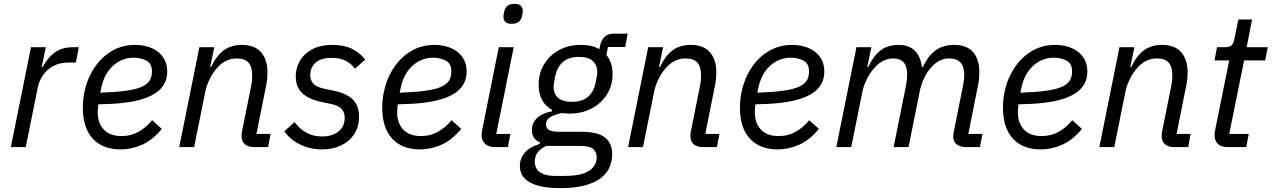

<svg xmlns="http://www.w3.org/2000/svg" viewBox="-20 -760 6570 992"><path d="M113 0H36L140 -516H217L195 -413H200Q214 -439 234 -462.5Q254 -486 283.5 -501Q313 -516 355 -516H387L372 -437H336Q289 -437 255.5 -419Q222 -401 202 -371.5Q182 -342 175 -307Z M603 12Q511 12 459.5 -43.5Q408 -99 408 -204Q408 -224 410 -244.5Q412 -265 416 -284Q430 -352 466 -407.5Q502 -463 556 -495.5Q610 -528 678 -528Q711 -528 741 -519.5Q771 -511 794 -494Q817 -477 830.5 -451Q844 -425 844 -390Q844 -356 830 -329Q816 -302 788 -282Q760 -262 717 -248.5Q674 -235 617 -228.5Q560 -222 488 -221Q487 -211 486 -199Q485 -187 485 -179Q485 -124 516.5 -90.5Q548 -57 608 -57Q657 -57 696.5 -79.5Q736 -102 766 -139L816 -94Q768 -36 713.5 -12Q659 12 603 12ZM670 -462Q630 -462 595.5 -443Q561 -424 537.5 -390Q514 -356 504 -310L498 -281Q581 -284 633.5 -291.5Q686 -299 714.5 -312.5Q743 -326 754 -345Q765 -364 765 -391Q765 -432 736 -447Q707 -462 670 -462Z M983 0H906L1010 -516H1087L1066 -414H1071Q1098 -472 1136 -500Q1174 -528 1229 -528Q1296 -528 1329 -490Q1362 -452 1362 -385Q1362 -371 1360.5 -354Q1359 -337 1355 -318L1305 -68H1378L1365 0H1292Q1264 0 1246 -14Q1228 -28 1228 -58Q1228 -63 1228.5 -67.5Q1229 -72 1230 -79L1278 -318Q1281 -333 1282 -347.5Q1283 -362 1283 -371Q1283 -415 1264 -436.5Q1245 -458 1204 -458Q1176 -458 1153 -448Q1130 -438 1109 -417Q1084 -392 1065.5 -355.5Q1047 -319 1041 -288Z M1644 12Q1585 12 1532.5 -12.5Q1480 -37 1449 -82L1502 -129Q1529 -93 1564 -74Q1599 -55 1644 -55Q1695 -55 1728 -80Q1761 -105 1761 -152Q1761 -178 1745.5 -196.5Q1730 -215 1685 -224L1646 -232Q1607 -240 1576 -255Q1545 -270 1526.5 -296.5Q1508 -323 1508 -365Q1508 -408 1529 -445Q1550 -482 1592.5 -505Q1635 -528 1699 -528Q1756 -528 1797 -508.5Q1838 -489 1867 -452L1814 -405Q1797 -429 1768 -445Q1739 -461 1693 -461Q1637 -461 1610 -436Q1583 -411 1583 -372Q1583 -345 1599 -327.5Q1615 -310 1658 -301L1697 -293Q1739 -285 1770 -269.5Q1801 -254 1818 -227Q1835 -200 1835 -157Q1835 -105 1810 -67Q1785 -29 1742 -8.5Q1699 12 1644 12Z M2150 12Q2058 12 2006.5 -43.5Q1955 -99 1955 -204Q1955 -224 1957 -244.5Q1959 -265 1963 -284Q1977 -352 2013 -407.5Q2049 -463 2103 -495.5Q2157 -528 2225 -528Q2258 -528 2288 -519.5Q2318 -511 2341 -494Q2364 -477 2377.5 -451Q2391 -425 2391 -390Q2391 -356 2377 -329Q2363 -302 2335 -282Q2307 -262 2264 -248.5Q2221 -235 2164 -228.5Q2107 -222 2035 -221Q2034 -211 2033 -199Q2032 -187 2032 -179Q2032 -124 2063.5 -90.5Q2095 -57 2155 -57Q2204 -57 2243.5 -79.5Q2283 -102 2313 -139L2363 -94Q2315 -36 2260.5 -12Q2206 12 2150 12ZM2217 -462Q2177 -462 2142.5 -443Q2108 -424 2084.5 -390Q2061 -356 2051 -310L2045 -281Q2128 -284 2180.5 -291.5Q2233 -299 2261.5 -312.5Q2290 -326 2301 -345Q2312 -364 2312 -391Q2312 -432 2283 -447Q2254 -462 2217 -462Z M2623 -637Q2600 -637 2590.5 -647.5Q2581 -658 2581 -672Q2581 -675 2581.5 -680.5Q2582 -686 2585 -700Q2589 -719 2601.5 -729.5Q2614 -740 2639 -740Q2662 -740 2671.5 -729.5Q2681 -719 2681 -705Q2681 -702 2680.5 -696.5Q2680 -691 2677 -677Q2673 -658 2660.5 -647.5Q2648 -637 2623 -637ZM2604 0H2538Q2503 0 2485.5 -17.5Q2468 -35 2468 -63Q2468 -68 2469 -74Q2470 -80 2471 -87L2557 -516H2634L2544 -68H2617Z M3143 37Q3143 71 3130 102.5Q3117 134 3086.5 158.5Q3056 183 3004 197.5Q2952 212 2874 212Q2805 212 2759 199Q2713 186 2689.5 160.5Q2666 135 2666 98Q2666 58 2691.5 28.5Q2717 -1 2768 -16L2770 -24Q2748 -34 2738 -49.5Q2728 -65 2728 -87Q2728 -124 2754 -149.5Q2780 -175 2832 -185L2833 -192Q2799 -210 2781 -243Q2763 -276 2763 -322Q2763 -381 2791 -427.5Q2819 -474 2868 -501Q2917 -528 2981 -528Q3010 -528 3034 -522.5Q3058 -517 3077 -506L3079 -518Q3084 -549 3101.5 -567.5Q3119 -586 3150 -586H3223L3210 -517H3121L3113 -476Q3129 -457 3137 -432Q3145 -407 3145 -377Q3145 -319 3116.5 -273Q3088 -227 3037.5 -200Q2987 -173 2922 -173Q2912 -173 2903 -174Q2894 -175 2883 -176Q2847 -169 2824 -155.5Q2801 -142 2801 -116Q2801 -97 2817.5 -88Q2834 -79 2869 -79H2984Q3070 -79 3106.5 -49Q3143 -19 3143 37ZM3063 53Q3063 26 3045 10Q3027 -6 2980 -6H2803Q2773 7 2758 27Q2743 47 2743 75Q2743 96 2753 112.5Q2763 129 2786.5 139Q2810 149 2851 149H2898Q2956 149 2992 137Q3028 125 3045.5 103Q3063 81 3063 53ZM2934 -234Q2989 -234 3018.5 -260.5Q3048 -287 3057 -331Q3062 -358 3064 -368Q3066 -378 3066 -387Q3066 -423 3043 -444.5Q3020 -466 2972 -466Q2917 -466 2887.5 -439Q2858 -412 2849 -368Q2844 -341 2842 -331Q2840 -321 2840 -312Q2840 -276 2863 -255Q2886 -234 2934 -234Z M3302 0H3225L3329 -516H3406L3385 -414H3390Q3417 -472 3455 -500Q3493 -528 3548 -528Q3615 -528 3648 -490Q3681 -452 3681 -385Q3681 -371 3679.5 -354Q3678 -337 3674 -318L3624 -68H3697L3684 0H3611Q3583 0 3565 -14Q3547 -28 3547 -58Q3547 -63 3547.5 -67.5Q3548 -72 3549 -79L3597 -318Q3600 -333 3601 -347.5Q3602 -362 3602 -371Q3602 -415 3583 -436.5Q3564 -458 3523 -458Q3495 -458 3472 -448Q3449 -438 3428 -417Q3403 -392 3384.5 -355.5Q3366 -319 3360 -288Z M3998 12Q3906 12 3854.5 -43.5Q3803 -99 3803 -204Q3803 -224 3805 -244.5Q3807 -265 3811 -284Q3825 -352 3861 -407.5Q3897 -463 3951 -495.5Q4005 -528 4073 -528Q4106 -528 4136 -519.5Q4166 -511 4189 -494Q4212 -477 4225.5 -451Q4239 -425 4239 -390Q4239 -356 4225 -329Q4211 -302 4183 -282Q4155 -262 4112 -248.5Q4069 -235 4012 -228.5Q3955 -222 3883 -221Q3882 -211 3881 -199Q3880 -187 3880 -179Q3880 -124 3911.5 -90.5Q3943 -57 4003 -57Q4052 -57 4091.5 -79.5Q4131 -102 4161 -139L4211 -94Q4163 -36 4108.5 -12Q4054 12 3998 12ZM4065 -462Q4025 -462 3990.5 -443Q3956 -424 3932.5 -390Q3909 -356 3899 -310L3893 -281Q3976 -284 4028.5 -291.5Q4081 -299 4109.5 -312.5Q4138 -326 4149 -345Q4160 -364 4160 -391Q4160 -432 4131 -447Q4102 -462 4065 -462Z M4378 0H4301L4405 -516H4482L4461 -414H4466Q4493 -472 4530 -500Q4567 -528 4623 -528Q4677 -528 4707 -497.5Q4737 -467 4743 -414H4749Q4775 -472 4814 -500Q4853 -528 4910 -528Q4975 -528 5007.5 -491Q5040 -454 5040 -386Q5040 -371 5038.5 -354.5Q5037 -338 5033 -319L4983 -68H5056L5043 0H4971Q4941 0 4923 -14Q4905 -28 4905 -57Q4905 -62 4906 -67.5Q4907 -73 4908 -80L4956 -319Q4959 -334 4960.5 -348Q4962 -362 4962 -374Q4962 -415 4943 -436.5Q4924 -458 4883 -458Q4859 -458 4837.5 -448Q4816 -438 4796 -417Q4771 -392 4754.5 -356Q4738 -320 4732 -288L4674 0H4597L4661 -318Q4664 -333 4665.5 -348Q4667 -363 4667 -376Q4667 -416 4649.5 -437Q4632 -458 4595 -458Q4569 -458 4546 -447Q4523 -436 4506 -418Q4478 -390 4460 -354Q4442 -318 4436 -288Z M5357 12Q5265 12 5213.5 -43.5Q5162 -99 5162 -204Q5162 -224 5164 -244.5Q5166 -265 5170 -284Q5184 -352 5220 -407.5Q5256 -463 5310 -495.5Q5364 -528 5432 -528Q5465 -528 5495 -519.5Q5525 -511 5548 -494Q5571 -477 5584.5 -451Q5598 -425 5598 -390Q5598 -356 5584 -329Q5570 -302 5542 -282Q5514 -262 5471 -248.5Q5428 -235 5371 -228.5Q5314 -222 5242 -221Q5241 -211 5240 -199Q5239 -187 5239 -179Q5239 -124 5270.5 -90.5Q5302 -57 5362 -57Q5411 -57 5450.5 -79.5Q5490 -102 5520 -139L5570 -94Q5522 -36 5467.5 -12Q5413 12 5357 12ZM5424 -462Q5384 -462 5349.5 -443Q5315 -424 5291.5 -390Q5268 -356 5258 -310L5252 -281Q5335 -284 5387.5 -291.5Q5440 -299 5468.5 -312.5Q5497 -326 5508 -345Q5519 -364 5519 -391Q5519 -432 5490 -447Q5461 -462 5424 -462Z M5737 0H5660L5764 -516H5841L5820 -414H5825Q5852 -472 5890 -500Q5928 -528 5983 -528Q6050 -528 6083 -490Q6116 -452 6116 -385Q6116 -371 6114.5 -354Q6113 -337 6109 -318L6059 -68H6132L6119 0H6046Q6018 0 6000 -14Q5982 -28 5982 -58Q5982 -63 5982.5 -67.5Q5983 -72 5984 -79L6032 -318Q6035 -333 6036 -347.5Q6037 -362 6037 -371Q6037 -415 6018 -436.5Q5999 -458 5958 -458Q5930 -458 5907 -448Q5884 -438 5863 -417Q5838 -392 5819.5 -355.5Q5801 -319 5795 -288Z M6419 0H6326Q6288 0 6271.5 -17.5Q6255 -35 6255 -63Q6255 -68 6256 -74Q6257 -80 6258 -87L6331 -448H6255L6268 -516H6307Q6335 -516 6344.5 -527Q6354 -538 6359 -565L6378 -659H6449L6421 -516H6530L6517 -448H6408L6331 -68H6432Z"/></svg>

Font: IBM Plex Sans
Style: Italic
Weight: 400
Italic angle: -11.31°
Designer: Mike Abbink, Paul van der Laan, Pieter van Rosmalen
Foundry: Bold Monday
Version: Version 3.201